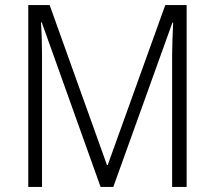

<svg xmlns="http://www.w3.org/2000/svg" viewBox="-20 -734 843 754"><path d="M375 0H425L657 -645H660C658 -597 656 -554 656 -519V0H713V-714H629L403 -86H400L175 -714H91V0H145V-516C145 -556 144 -599 141 -646H144Z"/></svg>

Font: Noto Sans Armenian SemiCondensed Light
Style: Regular
Weight: 300
Width: 4
Designer: Monotype Design Team
Foundry: Monotype Imaging Inc.
Version: Version 2.008